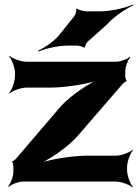

<svg xmlns="http://www.w3.org/2000/svg" viewBox="-20 -800 611 846"><path d="M316 -194 522 -432C524 -434 534 -442 536 -441L538 -445C535 -446 532 -458 532 -462V-487C532 -506 544 -537 554 -547L552 -550C542 -540 511 -528 492 -528H96C72 -528 35 -542 22 -554L20 -552C32 -539 46 -502 46 -478V-464C46 -440 32 -403 20 -390L22 -388C35 -400 72 -414 96 -414H200C275 -414 378 -432 429 -452L426 -456C376 -436 295 -382 250 -334L49 -99C47 -97 37 -89 35 -90L33 -86C36 -85 39 -73 39 -69V-43C39 -23 27 9 16 20L19 23C30 12 62 0 82 0H490C514 0 551 14 564 26L566 24C554 11 540 -26 540 -50V-64C540 -88 554 -125 566 -138L564 -140C551 -128 514 -114 490 -114H366C291 -114 189 -96 138 -76L140 -72C191 -92 271 -146 316 -194ZM306 -727 242 -647C220 -619 176 -589 148 -577L150 -573C178 -585 234 -599 276 -599H320C328 -599 348 -594 350 -590L355 -591C353 -596 361 -611 366 -616L452 -693C483 -728 536 -762 568 -777L566 -780C534 -766 472 -750 421 -750H359C349 -750 324 -757 319 -762L315 -761C319 -755 312 -734 306 -727Z"/></svg>

Font: Asimov
Style: EdgeWide
Weight: 500
Designer: Google
Version: Version 2.000980: 2014